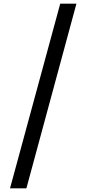

<svg xmlns="http://www.w3.org/2000/svg" viewBox="-20 -819 475 1055"><path d="M400 -799 125 216H35L311 -799Z"/></svg>

Font: Noto Sans Sinhala UI Medium
Style: Regular
Weight: 500
Designer: Jelle Bosma - Monotype Design Team
Foundry: Monotype Imaging Inc.
Version: Version 2.006; ttfautohint (v1.8.4.7-5d5b)